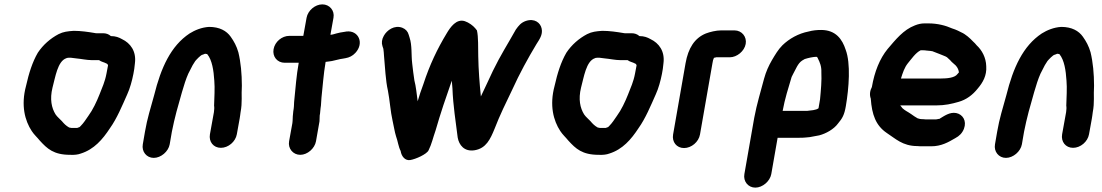

<svg xmlns="http://www.w3.org/2000/svg" viewBox="-20 -665 5040 878"><path d="M468 -374H469C470 -373 474 -369 474 -366L467 -329C460 -291 447 -264 435 -233C422 -200 404 -162 384 -135C372 -118 363 -103 349 -89L344 -84L333 -80H306L296 -82C282 -90 273 -99 263 -111C253 -122 242 -130 234 -142C216 -171 207 -211 220 -264C233 -311 243 -386 284 -399L286 -400C291 -401 295 -401 300 -401H304C310 -400 318 -399 328 -398C351 -396 377 -390 400 -390H433C443 -382 456 -381 468 -374ZM487 -500C477 -509 465 -513 451 -513H421C419 -513 417 -513 413 -514C384 -519 350 -524 317 -524C289 -522 270 -520 248 -509C210 -489 177 -460 153 -424C128 -381 112 -330 99 -272C75 -183 94 -113 125 -66C136 -49 150 -37 162 -22C196 15 225 43 301 43C320 44 337 42 350 37C410 18 449 -27 483 -79C515 -124 538 -180 562 -234C574 -260 584 -296 590 -327L594 -350C595 -358 596 -367 597 -376C604 -431 576 -468 538 -486C524 -494 509 -500 487 -500Z M756 -5 766 -63C771 -89 780 -128 787 -154C803 -208 820 -281 841 -328L861 -367C867 -376 870 -382 873 -386C878 -392 899 -415 907 -415C911 -416 914 -418 917 -419C919 -419 922 -419 925 -418C926 -418 927 -418 928 -417C950 -390 957 -343 960 -296C963 -262 960 -216 959 -182C962 -165 956 -139 953 -123L940 -51C934 -17 956 11 990 11C1024 11 1057 -17 1063 -51L1076 -123C1077 -131 1079 -140 1080 -151C1089 -199 1083 -227 1086 -273C1086 -327 1081 -381 1070 -426C1062 -454 1050 -476 1035 -497C1016 -524 984 -542 936 -542C902 -540 871 -527 847 -512C761 -455 716 -355 685 -230C669 -172 653 -122 643 -63L633 -5C627 28 650 57 683 57C716 57 750 28 756 -5Z M1382 -584 1367 -501H1303C1269 -501 1237 -474 1231 -440C1225 -406 1248 -378 1282 -378H1346C1335 -317 1332 -266 1326 -209C1324 -194 1325 -182 1323 -168C1322 -160 1320 -152 1320 -144C1318 -130 1319 -116 1317 -102L1302 -19C1296 14 1320 43 1353 43C1386 43 1419 14 1425 -19L1441 -110C1442 -118 1441 -129 1442 -137C1445 -150 1444 -160 1446 -171C1449 -186 1448 -201 1450 -218C1456 -272 1459 -323 1469 -382C1480 -383 1490 -385 1498 -386C1514 -389 1532 -395 1549 -397L1560 -399C1577 -402 1592 -409 1605 -423C1647 -468 1619 -527 1565 -521L1553 -519C1542 -518 1530 -515 1518 -512C1510 -510 1500 -506 1491 -506L1505 -584C1511 -617 1487 -645 1454 -645C1421 -645 1388 -617 1382 -584Z M1735 -501C1726 -485 1724 -469 1729 -454L1733 -442C1735 -430 1735 -422 1736 -410C1741 -357 1743 -298 1754 -250C1762 -210 1766 -152 1775 -114C1780 -93 1785 -60 1791 -42C1799 -21 1802 7 1812 25C1816 52 1834 70 1855 67C1881 63 1932 40 1940 22C1954 -6 1960 -35 1972 -69C1994 -146 2020 -222 2046 -296C2047 -284 2048 -272 2049 -261C2052 -181 2064 -109 2073 -36C2079 -2 2103 30 2151 22C2203 13 2222 -28 2242 -77C2265 -137 2295 -198 2322 -254C2356 -329 2394 -398 2433 -463C2446 -484 2463 -506 2457 -534C2452 -560 2425 -583 2384 -569C2362 -561 2352 -548 2339 -530C2301 -462 2269 -413 2234 -341C2213 -294 2199 -268 2179 -224C2173 -283 2168 -346 2167 -408C2166 -448 2168 -495 2161 -526L2153 -536C2143 -548 2124 -562 2106 -568C2067 -581 2039 -540 2023 -513C1980 -442 1945 -369 1916 -280C1905 -250 1898 -230 1890 -202C1886 -231 1882 -272 1875 -297C1872 -316 1867 -354 1865 -374C1860 -415 1865 -457 1853 -493L1849 -506C1845 -521 1835 -532 1820 -538C1784 -552 1749 -527 1735 -501Z M2885 -374H2886C2887 -373 2891 -369 2891 -366L2884 -329C2877 -291 2864 -264 2852 -233C2839 -200 2821 -162 2801 -135C2789 -118 2780 -103 2766 -89L2761 -84L2750 -80H2723L2713 -82C2699 -90 2690 -99 2680 -111C2670 -122 2659 -130 2651 -142C2633 -171 2624 -211 2637 -264C2650 -311 2660 -386 2701 -399L2703 -400C2708 -401 2712 -401 2717 -401H2721C2727 -400 2735 -399 2745 -398C2768 -396 2794 -390 2817 -390H2850C2860 -382 2873 -381 2885 -374ZM2904 -500C2894 -509 2882 -513 2868 -513H2838C2836 -513 2834 -513 2830 -514C2801 -519 2767 -524 2734 -524C2706 -522 2687 -520 2665 -509C2627 -489 2594 -460 2570 -424C2545 -381 2529 -330 2516 -272C2492 -183 2511 -113 2542 -66C2553 -49 2567 -37 2579 -22C2613 15 2642 43 2718 43C2737 44 2754 42 2767 37C2827 18 2866 -27 2900 -79C2932 -124 2955 -180 2979 -234C2991 -260 3001 -296 3007 -327L3011 -350C3012 -358 3013 -367 3014 -376C3021 -431 2993 -468 2955 -486C2941 -494 2926 -500 2904 -500Z M3181 -50 3238 -376C3240 -390 3241 -391 3245 -401H3247C3250 -402 3253 -402 3255 -403H3317C3350 -403 3384 -431 3390 -464C3396 -497 3372 -526 3339 -526H3277C3255 -526 3226 -519 3208 -512C3156 -491 3127 -444 3115 -376L3058 -50C3052 -16 3074 12 3108 12C3142 12 3175 -16 3181 -50Z M3559 -158C3569 -213 3585 -263 3600 -313L3607 -327C3619 -348 3628 -375 3648 -388L3660 -395C3668 -398 3679 -400 3687 -402L3699 -404C3704 -405 3710 -405 3715 -405C3716 -405 3716 -405 3716 -404C3718 -403 3719 -401 3720 -398C3729 -380 3737 -362 3736 -335C3738 -297 3734 -253 3730 -211L3723 -170C3712 -161 3687 -160 3671 -158ZM3434 193C3467 193 3501 164 3507 131L3536 -35H3635C3644 -35 3653 -35 3662 -36L3683 -38C3698 -41 3712 -43 3726 -46C3757 -54 3793 -74 3812 -100C3832 -124 3841 -139 3848 -180C3862 -262 3871 -375 3847 -438C3832 -484 3803 -528 3735 -528C3715 -528 3696 -526 3678 -521C3631 -512 3589 -488 3558 -458C3538 -438 3525 -415 3510 -390C3495 -364 3483 -338 3474 -305C3459 -247 3441 -191 3429 -126L3384 131C3378 164 3401 193 3434 193Z M4100 -306C4108 -332 4116 -356 4131 -375C4147 -394 4167 -424 4190 -435H4203C4207 -435 4211 -435 4215 -434L4236 -432C4239 -431 4241 -431 4243 -431C4253 -427 4263 -423 4274 -419L4289 -413C4298 -409 4310 -406 4316 -398C4322 -393 4328 -387 4332 -382L4350 -366C4357 -358 4363 -349 4365 -335V-334C4363 -332 4361 -330 4358 -326C4346 -309 4310 -306 4284 -306ZM3967 -267C3959 -252 3955 -233 3962 -214C3967 -141 3985 -91 4035 -57C4074 -32 4107 3 4175 3C4184 4 4191 4 4196 4H4238C4285 4 4317 -15 4348 -33C4367 -43 4380 -56 4388 -76C4402 -113 4382 -142 4353 -148C4323 -154 4297 -134 4275 -121H4271C4266 -120 4263 -119 4260 -119H4218C4215 -119 4209 -119 4202 -120C4197 -120 4192 -120 4187 -121L4176 -124C4165 -130 4157 -136 4147 -143C4130 -155 4120 -158 4107 -170L4100 -179C4099 -180 4097 -182 4097 -183H4262C4301 -183 4332 -190 4363 -199C4399 -209 4428 -231 4451 -260C4474 -287 4493 -319 4490 -362C4489 -402 4470 -436 4446 -458C4441 -464 4436 -470 4430 -475C4416 -490 4395 -509 4376 -517L4360 -525C4352 -529 4343 -532 4334 -535C4305 -548 4268 -558 4226 -558H4207C4193 -558 4179 -555 4164 -549C4111 -529 4075 -483 4039 -441C4003 -397 3979 -337 3967 -267Z M4653 -5 4663 -63C4668 -89 4677 -128 4684 -154C4700 -208 4717 -281 4738 -328L4758 -367C4764 -376 4767 -382 4770 -386C4775 -392 4796 -415 4804 -415C4808 -416 4811 -418 4814 -419C4816 -419 4819 -419 4822 -418C4823 -418 4824 -418 4825 -417C4847 -390 4854 -343 4857 -296C4860 -262 4857 -216 4856 -182C4859 -165 4853 -139 4850 -123L4837 -51C4831 -17 4853 11 4887 11C4921 11 4954 -17 4960 -51L4973 -123C4974 -131 4976 -140 4977 -151C4986 -199 4980 -227 4983 -273C4983 -327 4978 -381 4967 -426C4959 -454 4947 -476 4932 -497C4913 -524 4881 -542 4833 -542C4799 -540 4768 -527 4744 -512C4658 -455 4613 -355 4582 -230C4566 -172 4550 -122 4540 -63L4530 -5C4524 28 4547 57 4580 57C4613 57 4647 28 4653 -5Z"/></svg>

Font: Blanket
Style: BdObl
Weight: 700
Foundry: Cannot Into Space Fonts
Version: Version 0.9